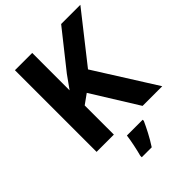

<svg xmlns="http://www.w3.org/2000/svg" viewBox="-262 -840 1187 1187"><g transform="rotate(-45 332.0 -246.5)"><path d="M664 0H492L305 -301L241 -255V0H90V-714H241V-387Q256 -408 271 -429Q286 -450 301 -471L494 -714H662L413 -398ZM432 61V71Q417 104 397 142.5Q377 181 351 221H264V208Q272 179 281 136Q290 93 294 61Z"/></g></svg>

Font: Noto IKEA Simplified Chinese
Style: Bold
Weight: 700
Designer: Monotype Design Team
Foundry: Monotype Imaging Inc.
Version: Version 1.100